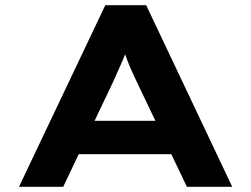

<svg xmlns="http://www.w3.org/2000/svg" viewBox="-20 -720 968 740"><path d="M53.2 0 385.9 -700H543.4L875.1 0H700.3L507.8 -403.4Q497.5 -425.6 488.2 -445.6Q478.9 -465.7 471.4 -485.6Q463.8 -505.4 457 -525.2Q450.1 -545 444.3 -565.4L480.6 -565.8Q474.3 -544 466.9 -523.4Q459.6 -502.8 451 -483Q442.3 -463.1 433.3 -443.4Q424.3 -423.6 414.6 -401.7L223.6 0ZM207.6 -125.8 262.9 -254.5H662.9L692.2 -125.8Z"/></svg>

Font: Lexend Tera
Style: Regular
Weight: 400
Designer: Bonnie Shaver-Troup, Thomas Jockin
Foundry: Lexend
Version: Version 1.007